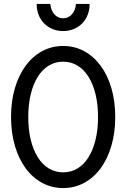

<svg xmlns="http://www.w3.org/2000/svg" viewBox="-20 -943 640 973"><path d="M300 10Q358.2 10 406.8 -16.5Q455.4 -43 490.3 -90.5Q525.2 -138 544.6 -204.5Q564 -271 564 -350Q564 -430 544.6 -496Q525.2 -562 490.3 -609.5Q455.4 -657 406.8 -683.5Q358.2 -710 300 -710Q241.8 -710 193.2 -683.5Q144.6 -657 109.7 -609.5Q74.8 -562 55.4 -496Q36 -430 36 -350Q36 -271 55.4 -204.5Q74.8 -138 109.7 -90.5Q144.6 -43 193.2 -16.5Q241.8 10 300 10ZM300.1 -69.6Q259.8 -69.6 227.1 -89.5Q194.4 -109.4 171.4 -146.2Q148.4 -183 135.8 -234.8Q123.2 -286.6 123.2 -350.2Q123.2 -413.8 135.8 -465.4Q148.4 -517 171.4 -553.8Q194.4 -590.6 227 -610.5Q259.7 -630.4 299.9 -630.4Q340.2 -630.4 372.9 -610.5Q405.6 -590.6 428.6 -553.8Q451.6 -517 464.2 -465.4Q476.8 -413.8 476.8 -350.2Q476.8 -286.6 464.2 -234.8Q451.6 -183 428.6 -146.2Q405.6 -109.4 373 -89.5Q340.3 -69.6 300.1 -69.6ZM235 -923H165.8Q165.8 -893.2 175.6 -868Q185.4 -842.8 203.5 -824.5Q221.6 -806.2 246.1 -795.9Q270.6 -785.6 300 -785.6Q329.4 -785.6 353.9 -795.9Q378.4 -806.2 396.5 -824.5Q414.6 -842.8 424.4 -868.1Q434.2 -893.3 434.2 -923H365Q362 -890 344.2 -870.2Q326.4 -850.4 300 -850.4Q273.6 -850.4 255.8 -870.2Q238 -890 235 -923Z"/></svg>

Font: CommitMonoV143 ExtLt
Style: Regular
Weight: 200
Monospace: yes
Designer: Eigil Nikolajsen
Foundry: Eigil Nikolajsen
Version: Version 1.143